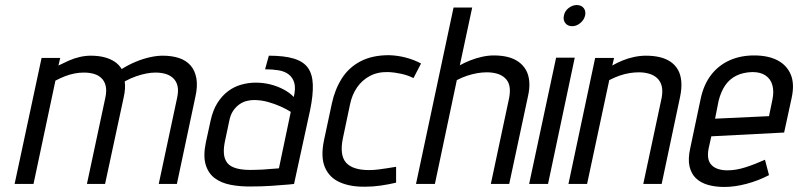

<svg xmlns="http://www.w3.org/2000/svg" viewBox="-20 -730 3167 762"><path d="M683 -342 610 0H682L755 -344Q765 -387 759.5 -418.5Q754 -450 736.5 -470Q719 -490 691 -499.5Q663 -509 625 -509Q603 -509 575.5 -503Q548 -497 519 -485Q490 -473 463 -456Q452 -474 434.5 -485.5Q417 -497 393.5 -503Q370 -509 340 -509Q319 -509 297 -504Q275 -499 254.5 -490Q234 -481 212 -470L219 -500H145L38 0H113L200 -410Q221 -421 239.5 -428Q258 -435 276.5 -438.5Q295 -442 313 -442Q334 -442 352 -437Q370 -432 382.5 -420Q395 -408 399.5 -389Q404 -370 398 -342L325 0H397L471 -344Q475 -362 476 -377.5Q477 -393 475 -407Q499 -420 521 -427.5Q543 -435 562 -438.5Q581 -442 597 -442Q618 -442 636 -437Q654 -432 667 -420Q680 -408 684.5 -389Q689 -370 683 -342Z M1146 -345Q1130 -362 1105.5 -375Q1081 -388 1053 -395Q1025 -402 995 -402Q966 -402 937.5 -394Q909 -386 885 -368Q861 -350 843 -321.5Q825 -293 816 -252L797 -165Q786 -112 796 -77.5Q806 -43 831.5 -23.5Q857 -4 895.5 3.5Q934 11 980 10Q996 10 1016.5 9.5Q1037 9 1057.5 7.5Q1078 6 1097 4.5Q1116 3 1129 2Q1142 1 1147 0L1211 -294Q1223 -353 1221.5 -394.5Q1220 -436 1202 -461Q1184 -486 1146 -497.5Q1108 -509 1047 -509L1032 -455Q1061 -455 1085.5 -451Q1110 -447 1126 -434.5Q1142 -422 1148 -401Q1154 -380 1146 -345ZM1134 -286 1087 -62Q1087 -62 1082 -61.5Q1077 -61 1068.5 -60.5Q1060 -60 1048 -59Q1036 -58 1022.5 -57Q1009 -56 994 -56Q949 -54 921.5 -61Q894 -68 882 -83.5Q870 -99 868.5 -122Q867 -145 874 -175L889 -246Q894 -274 905.5 -290.5Q917 -307 931 -316.5Q945 -326 960 -329.5Q975 -333 987 -333Q1016 -333 1043 -325.5Q1070 -318 1093.5 -307.5Q1117 -297 1134 -286Z M1621 -420 1651 -478Q1623 -493 1590.5 -501.5Q1558 -510 1524 -511Q1457 -511 1410.5 -486.5Q1364 -462 1336.5 -418.5Q1309 -375 1297 -319L1266 -174Q1252 -107 1269.5 -66Q1287 -25 1329 -6.5Q1371 12 1430 11Q1460 11 1491 6.5Q1522 2 1552 -5V-68Q1552 -68 1542.5 -66.5Q1533 -65 1517.5 -62.5Q1502 -60 1482.5 -57.5Q1463 -55 1444 -55Q1412 -55 1389 -62.5Q1366 -70 1353 -85Q1340 -100 1337 -124.5Q1334 -149 1341 -182L1369 -315Q1377 -354 1397 -383Q1417 -412 1448 -428.5Q1479 -445 1520 -444Q1546 -443 1573 -437Q1600 -431 1621 -420Z M1805 -471 1854 -700H1780L1631 0H1706L1793 -412Q1814 -423 1834 -429.5Q1854 -436 1873.5 -439.5Q1893 -443 1912 -443Q1933 -443 1951.5 -438Q1970 -433 1983.5 -421Q1997 -409 2001.5 -390Q2006 -371 2001 -343L1928 0H2001L2075 -346Q2083 -380 2080.5 -407Q2078 -434 2067 -453Q2056 -472 2037.5 -485Q2019 -498 1994.5 -504Q1970 -510 1940 -510Q1917 -510 1892.5 -504.5Q1868 -499 1845.5 -490Q1823 -481 1805 -471Z M2080 0H2155L2261 -501H2187ZM2269 -710Q2252 -710 2236.5 -698Q2221 -686 2218 -668Q2214 -651 2223.5 -638.5Q2233 -626 2251 -626Q2268 -626 2283 -638.5Q2298 -651 2302 -668Q2306 -686 2296.5 -698Q2287 -710 2269 -710Z M2606 -342 2533 0H2606L2679 -345Q2686 -379 2684 -405.5Q2682 -432 2671.5 -451.5Q2661 -471 2642.5 -484Q2624 -497 2599 -503Q2574 -509 2544 -509Q2521 -509 2497 -504Q2473 -499 2451 -490Q2429 -481 2410 -470L2417 -500H2342L2236 0H2310L2398 -412Q2419 -423 2439.5 -430Q2460 -437 2479 -440Q2498 -443 2516 -443Q2537 -443 2556 -437.5Q2575 -432 2588 -420Q2601 -408 2606 -389Q2611 -370 2606 -342Z M2792 -139 2803 -189 3092 -204 3122 -342Q3134 -398 3118 -435Q3102 -472 3065 -491Q3028 -510 2973 -510Q2919 -510 2875.5 -490.5Q2832 -471 2802.5 -433Q2773 -395 2761 -339L2719 -140Q2710 -99 2716.5 -70Q2723 -41 2741.5 -23Q2760 -5 2789 3.5Q2818 12 2855 12Q2896 12 2943 -0.5Q2990 -13 3032 -35L3016 -96Q2976 -78 2938.5 -66Q2901 -54 2867 -54Q2847 -54 2831 -59Q2815 -64 2804.5 -74.5Q2794 -85 2791 -101Q2788 -117 2792 -139ZM3046 -337 3032 -269 2818 -259 2832 -330Q2841 -366 2858 -391Q2875 -416 2902 -429.5Q2929 -443 2966 -444Q2999 -444 3019 -430Q3039 -416 3045.5 -391.5Q3052 -367 3046 -337Z"/></svg>

Font: Advent Pro Medium
Style: Italic
Weight: 500
Italic angle: -12°
Version: Version 3.000